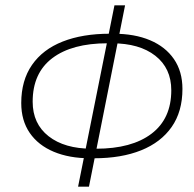

<svg xmlns="http://www.w3.org/2000/svg" viewBox="-20 -691 730 723"><path d="M274 12 411 -671H451L315 12ZM319 -95Q241 -95 182.5 -119.5Q124 -144 92 -190.5Q60 -237 60 -303Q60 -388 100.5 -446.5Q141 -505 216 -534.5Q291 -564 393 -564H408Q487 -564 545 -539.5Q603 -515 635 -468.5Q667 -422 667 -356Q667 -271 626.5 -213Q586 -155 511.5 -125Q437 -95 334 -95ZM326 -131H342Q476 -131 550.5 -187.5Q625 -244 625 -351Q625 -434 565 -481Q505 -528 401 -528H385Q251 -528 177 -472Q103 -416 103 -308Q103 -225 163 -178Q223 -131 326 -131Z"/></svg>

Font: Source Sans 3 Light
Style: Italic
Weight: 300
Italic angle: -11°
Designer: Paul D. Hunt
Foundry: Adobe
Version: Version 3.046;hotconv 1.0.118;makeotfexe 2.5.65603